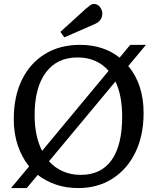

<svg xmlns="http://www.w3.org/2000/svg" viewBox="-20 -942 800 976"><path d="M36 14 128 -96Q91 -142 70.5 -202.5Q50 -263 50 -336Q50 -452 91.5 -536.5Q133 -621 208.5 -667.5Q284 -714 387 -714Q506 -714 588 -649L642 -714H722L632 -606Q670 -562 690 -501.5Q710 -441 710 -368Q710 -254 668.5 -168Q627 -82 552 -34Q477 14 378 14Q317 14 265 -3.5Q213 -21 172 -53L116 14ZM194 -175 532 -582Q473 -650 374 -650Q270 -650 213 -573.5Q156 -497 156 -357Q156 -249 194 -175ZM390 -53Q494 -53 547.5 -128.5Q601 -204 601 -349Q601 -402 592.5 -447Q584 -492 567 -528L229 -122Q259 -89 300 -71Q341 -53 390 -53ZM307 -752 287 -780 418 -899Q431 -910 439.5 -916Q448 -922 457 -922Q476 -922 488 -906.5Q500 -891 500 -874Q500 -853 489 -839.5Q478 -826 458 -818Z"/></svg>

Font: Literata 12pt
Style: Regular
Weight: 400
Designer: Latin by Veronika Burian and Jose Scaglione. Greek by Irene Vlachou. Cyrillic by Vera Evstafieva.
Foundry: TypeTogether
Version: Version 3.002